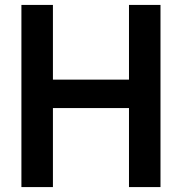

<svg xmlns="http://www.w3.org/2000/svg" viewBox="-20 -760 739 780"><path d="M67 0V-740H195V-436.5H504V-740H632V0H504V-321H195V0Z"/></svg>

Font: Encode Sans SC SemiCondensed SemiBold
Style: Regular
Weight: 600
Width: 4
Designer: Multiple Designers
Foundry: Impallari Type
Version: Version 3.002